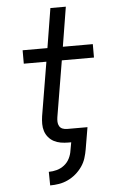

<svg xmlns="http://www.w3.org/2000/svg" viewBox="-62 -777 625 1041"><g transform="rotate(-5 250.0 -256.0)"><path d="M168 223 167 149Q189 149 211 143Q233 137 251.5 122.5Q270 108 280.5 87Q291 66 294 44L302 0H286Q265 0 245 -3.5Q225 -7 208 -16Q191 -25 178.5 -40Q166 -55 160 -73.5Q154 -92 154 -112.5Q154 -133 157 -154L206 -447H83V-520H218L253 -735H337L302 -520H465V-447H290L239 -142Q237 -129 237.5 -116.5Q238 -104 244 -93.5Q250 -83 261.5 -78.5Q273 -74 286 -74H397L377 44Q373 68 365.5 92Q358 116 343 137.5Q328 159 308 176Q288 193 264.5 204Q241 215 216.5 219Q192 223 168 223Z"/></g></svg>

Font: Iosevka Aile Oblique
Style: Regular
Weight: 400
Italic angle: -9°
Designer: Belleve Invis
Foundry: Belleve Invis
Version: Version 31.1.0; ttfautohint (v1.8.4)